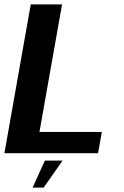

<svg xmlns="http://www.w3.org/2000/svg" viewBox="-31 -695 561 871"><path d="M-11 0H414L431 -96.5H148L250.5 -675H108.5ZM117 156H167L253 33.5H172.5Z"/></svg>

Font: Anybody UltraCondensed Thin SemiBold
Style: Italic
Weight: 600
Italic angle: -10°
Version: Version 1.111